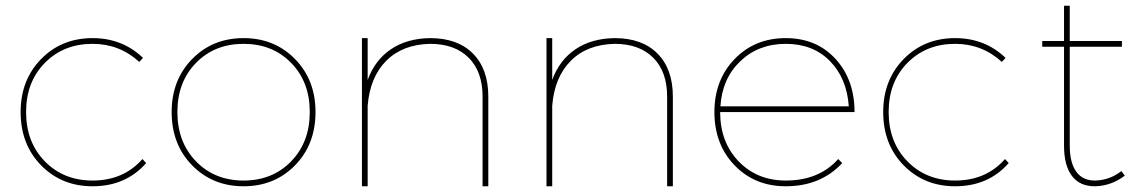

<svg xmlns="http://www.w3.org/2000/svg" viewBox="-20 -650 3969 670"><path d="M466 -434Q397 -497 303 -497Q202 -497 136.5 -430.5Q71 -364 71 -259Q71 -154 136.5 -87Q202 -20 303 -20Q411 -20 477 -95L490 -81Q419 0 303 0Q195 0 123.5 -73Q52 -146 52 -259Q52 -371 123.5 -444Q195 -517 303 -517Q407 -517 479 -448Z M1081 -259Q1081 -146 1009.5 -73Q938 0 830 0Q722 0 650.5 -73Q579 -146 579 -259Q579 -371 650.5 -444Q722 -517 830 -517Q938 -517 1009.5 -444Q1081 -371 1081 -259ZM996 -430.5Q931 -497 830 -497Q729 -497 664 -430.5Q599 -364 599 -259Q599 -154 664 -87Q729 -20 830 -20Q931 -20 996 -87Q1061 -154 1061 -259Q1061 -364 996 -430.5Z M1481 -517Q1577 -517 1630.5 -463Q1684 -409 1684 -313V0H1664V-313Q1664 -400 1615.5 -448.5Q1567 -497 1481 -497Q1385 -495 1328 -438Q1271 -381 1263 -281V0H1243V-517H1263V-371Q1288 -440 1344 -478Q1400 -516 1481 -517Z M2125 -517Q2221 -517 2274.5 -463Q2328 -409 2328 -313V0H2308V-313Q2308 -400 2259.5 -448.5Q2211 -497 2125 -497Q2029 -495 1972 -438Q1915 -381 1907 -281V0H1887V-517H1907V-371Q1932 -440 1988 -478Q2044 -516 2125 -517Z M2722 -20Q2838 -20 2905 -95L2919 -81Q2844 0 2722 0Q2614 0 2543.5 -73Q2473 -146 2473 -259Q2473 -371 2543.5 -444Q2614 -517 2722 -517Q2829 -517 2895.5 -444.5Q2962 -372 2962 -259H2493Q2493 -154 2557.5 -87Q2622 -20 2722 -20ZM2494 -279H2942Q2935 -377 2876 -437Q2817 -497 2722 -497Q2627 -497 2563.5 -436.5Q2500 -376 2494 -279Z M3476 -434Q3407 -497 3313 -497Q3212 -497 3146.5 -430.5Q3081 -364 3081 -259Q3081 -154 3146.5 -87Q3212 -20 3313 -20Q3421 -20 3487 -95L3500 -81Q3429 0 3313 0Q3205 0 3133.5 -73Q3062 -146 3062 -259Q3062 -371 3133.5 -444Q3205 -517 3313 -517Q3417 -517 3489 -448Z M3893 -53 3905 -37Q3859 -2 3803 0Q3749 1 3721 -35.5Q3693 -72 3693 -142V-487H3617V-507H3693V-630H3713V-507H3895V-487H3713V-142Q3713 -82 3736 -50.5Q3759 -19 3803 -20Q3854 -22 3893 -53Z"/></svg>

Font: Montserrat arm Thin
Style: Regular
Weight: 250
Designer: Julieta Ulanovsky
Foundry: Julieta Ulanovsky
Version: Version 6.000;PS 006.000;hotconv 1.0.88;makeotf.lib2.5.64775